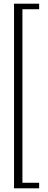

<svg xmlns="http://www.w3.org/2000/svg" viewBox="-20 -820 262 1040"><path d="M56 200V-800H192V-770H101.5V170H192V200Z"/></svg>

Font: Big Shoulders Display Thin Light
Style: Regular
Weight: 300
Version: Version 2.002